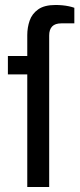

<svg xmlns="http://www.w3.org/2000/svg" viewBox="-20 -751 320 771"><path d="M89.5 0V-452.2H11.7V-526H89.5V-610Q89.5 -640.4 99 -668Q108.4 -695.6 133.3 -713.3Q158.1 -731 203.2 -731Q216.9 -731 230.5 -729.7Q244.2 -728.4 256.6 -725.8Q269 -723.2 278.5 -719.7V-657.2H226.2Q201.5 -657.2 189.5 -644.8Q177.5 -632.4 177.5 -608.5V0Z"/></svg>

Font: Archivo SemiBold
Style: Regular
Weight: 600
Designer: Hector Gatti
Foundry: Omnibus-Type
Version: Version 2.001